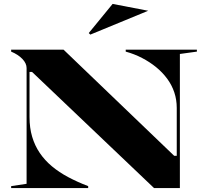

<svg xmlns="http://www.w3.org/2000/svg" viewBox="-20 -962 1057 982"><path d="M37 0V-10L116 -22V-614Q116 -638 94.5 -660.5Q73 -683 37 -698V-708H305L871 -165H884V-410Q884 -452 871.5 -489.5Q859 -527 835 -559.5Q811 -592 778.5 -618.5Q746 -645 706.5 -665.5Q667 -686 623 -698V-708H987V-698L900 -686V0H768L144 -594H131V-363Q131 -308 144.5 -262.5Q158 -217 183.5 -179.5Q209 -142 245.5 -111.5Q282 -81 329 -56Q376 -31 431 -10V0ZM442 -785 434 -793 556 -942 738 -907Z"/></svg>

Font: Kalnia SemiExpanded Medium
Style: Regular
Weight: 500
Width: 6
Designer: Frida Medrano
Foundry: Frida Medrano
Version: Version 1.105